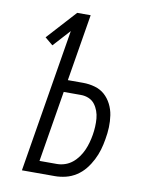

<svg xmlns="http://www.w3.org/2000/svg" viewBox="-83 -796 666 857"><g transform="rotate(10 250.0 -367.5)"><path d="M76 0 183 -650 113 -573 77 -603 197 -735H258L208 -432H277Q305 -432 331 -424.5Q357 -417 375.5 -400.5Q394 -384 406 -360.5Q418 -337 422 -310.5Q426 -284 425 -256.5Q424 -229 419 -202Q415 -177 408 -153Q401 -129 389 -105.5Q377 -82 360.5 -61.5Q344 -41 321.5 -26.5Q299 -12 274 -6Q249 0 225 0ZM146 -55H225Q243 -55 261 -61Q279 -67 294 -79Q309 -91 320.5 -107Q332 -123 339.5 -140Q347 -157 352 -175Q357 -193 360 -211Q363 -229 364 -248Q365 -267 363.5 -285Q362 -303 356 -319.5Q350 -336 339.5 -349.5Q329 -363 312.5 -370Q296 -377 277 -377H199Z"/></g></svg>

Font: Iosevka Light Oblique
Style: Regular
Weight: 300
Italic angle: -9°
Monospace: yes
Designer: Belleve Invis
Foundry: Belleve Invis
Version: Version 32.5.0; ttfautohint (v1.8.4)